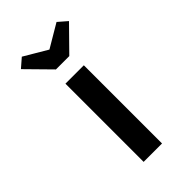

<svg xmlns="http://www.w3.org/2000/svg" viewBox="-233 -840 915 915"><g transform="rotate(-45 224.5 -382.5)"><path d="M163 0V-527H287V0ZM179 -607 62 -726 107 -765 239 -687H209L341 -765L386 -726L269 -607Z"/></g></svg>

Font: Lexend Peta Medium
Style: Regular
Weight: 500
Designer: Bonnie Shaver-Troup, Thomas Jockin
Foundry: Lexend
Version: Version 1.007